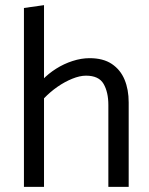

<svg xmlns="http://www.w3.org/2000/svg" viewBox="-20 -726 579 746"><path d="M151 -344Q175 -369 203 -388.5Q231 -408 260.5 -420Q290 -432 314 -432Q364 -432 382.5 -400Q401 -368 401 -318V0H480V-328Q480 -378 464 -416.5Q448 -455 414.5 -477.5Q381 -500 328 -500Q296 -500 262 -489Q228 -478 198 -459Q168 -440 145 -416ZM151 0V-706L73 -695V0Z"/></svg>

Font: Catamaran
Style: Regular
Weight: 400
Designer: Pria Ravichandran
Version: Version 2.000